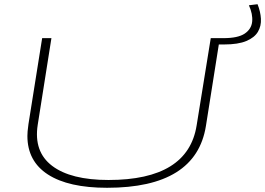

<svg xmlns="http://www.w3.org/2000/svg" viewBox="-20 -881 1258 911"><path d="M488 10Q305 10 207.5 -53Q110 -116 110 -236Q110 -246 111 -258Q112 -270 115 -292L180 -700H224L159 -289Q139 -161 227.5 -94Q316 -27 495 -27Q872 -27 913 -286L980 -700H1023L957 -283Q910 10 488 10ZM1002 -670 993 -700H1040Q1109 -700 1141 -721.5Q1173 -743 1176.5 -778.5Q1180 -814 1161 -856L1202 -861Q1216 -826 1218 -792Q1220 -758 1204 -730.5Q1188 -703 1149 -686.5Q1110 -670 1043 -670Z"/></svg>

Font: Georama ExtraExtended ExtraLight
Style: Italic
Weight: 200
Width: 8
Italic angle: -9°
Designer: Jean-Baptiste Levee
Foundry: Production Type
Version: Version 1.000